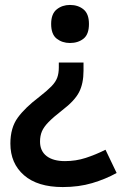

<svg xmlns="http://www.w3.org/2000/svg" viewBox="-20 -572 501 777"><path d="M340 -475Q340 -433 318 -415.5Q296 -398 263 -398Q232 -398 209.5 -415.5Q187 -433 187 -475Q187 -516 209.5 -534Q232 -552 263 -552Q296 -552 318 -534Q340 -516 340 -475ZM318 -286Q318 -234 300 -199Q282 -164 232 -126Q196 -98 176.5 -78Q157 -58 149.5 -40Q142 -22 142 1Q142 39 168.5 59.5Q195 80 243 80Q287 80 327 67Q367 54 407 34L452 128Q407 153 353 169Q299 185 234 185Q132 185 77 137Q22 89 22 9Q22 -55 52 -96Q82 -137 139 -180Q171 -205 188 -222.5Q205 -240 211.5 -257.5Q218 -275 218 -299V-319H318Z"/></svg>

Font: Noto Sans Lao UI SemBd
Style: Regular
Weight: 600
Designer: Monotype Design Team
Foundry: Monotype Imaging Inc.
Version: Version 2.000; ttfautohint (v1.8.4.7-5d5b)